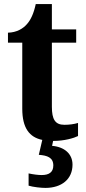

<svg xmlns="http://www.w3.org/2000/svg" viewBox="-20 -680 420 940"><path d="M202 240C282 240 335 197 335 126C335 73 295 39 235 34L240 10C296 10 342 -4 362 -14V-78C342 -72 319 -69 295 -69C250 -69 234 -96 234 -157V-471H353V-536H234V-660H155C145 -613 130 -582 112 -562C93 -540 62 -521 19 -520V-471H89V-148C89 -53 124 -8 187 5L170 78C211 81 241 91 241 130C241 164 219 177 184 177C167 177 143 174 120 169V229C143 236 182 240 202 240Z"/></svg>

Font: Noto Serif SemiCondensed
Style: Bold
Weight: 700
Width: 4
Designer: Monotype Design Team
Foundry: Monotype Imaging Inc.
Version: Version 2.015